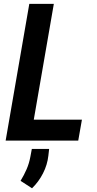

<svg xmlns="http://www.w3.org/2000/svg" viewBox="-20 -731 503 998"><path d="M405.8 -108.9 386.7 0H99.6L118.2 -108.9ZM259.8 -710.9 136.7 0H9.3L132.3 -710.9ZM235.4 43 231.4 78.1Q226.1 126 203.6 169.9Q181.2 213.9 146.5 247.6L86.9 209Q105 179.2 118.2 148.9Q131.3 118.7 137.7 84.5L145.5 43Z"/></svg>

Font: Roboto Condensed SemiBold
Style: Italic
Weight: 600
Italic angle: -12°
Designer: Christian Robertson
Foundry: Google
Version: Version 3.008; 2023